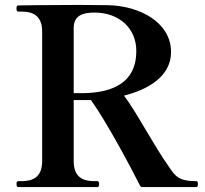

<svg xmlns="http://www.w3.org/2000/svg" viewBox="-20 -759 833 779"><path d="M776 -24C703 -24 690 -46 665 -83C603 -170 530 -311 483 -371C579 -395 674 -448 674 -548C674 -667 549 -735 419 -738C384 -738 341 -739 299 -739C176 -739 54 -737 54 -737C48 -737 47 -732 47 -725C47 -717 48 -712 54 -712H67C106 -712 151 -701 151 -632V-105C151 -36 108 -24 67 -24H54C48 -24 47 -19 47 -13C47 -6 48 0 54 0H375C381 0 382 -6 382 -13C382 -19 381 -24 375 -24H363C323 -24 279 -35 279 -105V-353H349C414 -263 516 -70 548 -6C550 -2 554 0 558 0H776C782 0 783 -6 783 -13C783 -19 782 -24 776 -24ZM279 -645C279 -695 314 -708 363 -708C467 -708 533 -641 533 -553C533 -489 513 -381 309 -381H279Z"/></svg>

Font: Shippori Mincho OTF
Style: Bold
Weight: 800
Designer: FONTDASU
Foundry: FONTDASU / Google Inc. / but / Adobe
Version: Version 3.300;hotconv 1.0.109;makeotfexe 2.5.65596